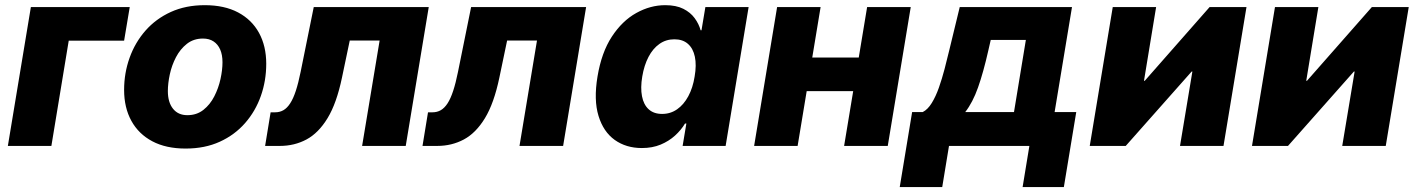

<svg xmlns="http://www.w3.org/2000/svg" viewBox="-20 -570 5534 750"><path d="M486.8 -542.5 464.8 -411.1H248.5L180.7 0H10.7L100.6 -542.5Z M705.1 10.3Q628.4 10.3 575 -18.1Q521.5 -46.4 493.2 -97.9Q464.8 -149.4 464.8 -218.8Q464.8 -284.7 486.3 -344.5Q507.8 -404.3 548.3 -450.4Q588.9 -496.6 647.2 -523.2Q705.6 -549.8 779.8 -549.8Q856.4 -549.8 909.9 -521.5Q963.4 -493.2 991.7 -441.7Q1020 -390.1 1020 -320.8Q1020 -254.9 999 -195.3Q978 -135.7 937.5 -89.4Q897 -43 838.6 -16.4Q780.3 10.3 705.1 10.3ZM711.9 -120.1Q748.5 -120.1 774.7 -140.9Q800.8 -161.6 817.1 -193.6Q833.5 -225.6 841.3 -261.2Q849.1 -296.9 849.1 -326.7Q849.1 -356 840.1 -376.5Q831.1 -397 814.2 -408.2Q797.4 -419.4 772.9 -419.4Q736.3 -419.4 710.2 -398.9Q684.1 -378.4 667.5 -346.7Q650.9 -314.9 643.3 -279.5Q635.7 -244.1 635.7 -214.4Q635.7 -170.4 655.8 -145.3Q675.8 -120.1 711.9 -120.1Z M1015.6 0 1037.1 -131.3H1054.7Q1072.8 -131.3 1087.2 -139.6Q1101.6 -147.9 1113.5 -166.3Q1125.5 -184.6 1135.5 -215.1Q1145.5 -245.6 1154.3 -289.1L1205.6 -542.5H1654.8L1564.9 0H1394.5L1462.9 -411.6H1346.2L1315.9 -267.1Q1294.9 -166.5 1259.5 -108.4Q1224.1 -50.3 1177 -25.1Q1129.9 0 1073.2 0Z M1630.4 0 1651.9 -131.3H1669.4Q1687.5 -131.3 1701.9 -139.6Q1716.3 -147.9 1728.3 -166.3Q1740.2 -184.6 1750.2 -215.1Q1760.3 -245.6 1769 -289.1L1820.3 -542.5H2269.5L2179.7 0H2009.3L2077.6 -411.6H1960.9L1930.7 -267.1Q1909.7 -166.5 1874.3 -108.4Q1838.9 -50.3 1791.7 -25.1Q1744.6 0 1688 0Z M2487.3 8.3Q2425.8 8.3 2381.3 -23.4Q2336.9 -55.2 2317.9 -117.4Q2298.8 -179.7 2314 -271Q2329.6 -365.2 2370.1 -427Q2410.6 -488.8 2465.6 -519.3Q2520.5 -549.8 2578.6 -549.8Q2621.1 -549.8 2649.2 -535.6Q2677.2 -521.5 2693.6 -499Q2710 -476.6 2716.8 -451.7H2720.2L2735.4 -542.5H2904.3L2814.5 0H2646.5L2661.1 -87.4H2655.8Q2640.6 -62 2616.7 -40.3Q2592.8 -18.6 2560.5 -5.1Q2528.3 8.3 2487.3 8.3ZM2566.4 -125Q2599.1 -125 2625 -143.1Q2650.9 -161.1 2668.7 -194.1Q2686.5 -227.1 2693.4 -271Q2701.2 -315.9 2694.3 -348.4Q2687.5 -380.9 2667.2 -398.7Q2647 -416.5 2614.3 -416.5Q2581.5 -416.5 2555.9 -398.4Q2530.3 -380.4 2513.2 -347.7Q2496.1 -314.9 2488.8 -271Q2481.4 -227.1 2487.8 -194.1Q2494.1 -161.1 2513.9 -143.1Q2533.7 -125 2566.4 -125Z M3383.3 -345.2 3361.8 -213.9H3082L3103.5 -345.2ZM3185.5 -542.5 3095.7 0H2925.8L3015.6 -542.5ZM3537.6 -542.5 3447.8 0H3277.3L3367.2 -542.5Z M3494.6 160.6 3543 -132.3H3584.5Q3604 -142.1 3619.6 -167.5Q3635.3 -192.9 3647.5 -227.5Q3659.7 -262.2 3669.7 -300.3Q3679.7 -338.4 3688 -373.5L3729 -542.5H4167.5L4099.6 -132.3H4184.1L4135.7 160.6H3974.6L4001 0H3687L3660.6 160.6ZM3750.5 -132.3H3940.9L3987.3 -414.1H3850.1L3840.8 -373.5Q3821.3 -287.1 3800.5 -228.5Q3779.8 -169.9 3750.5 -132.3Z M4759.3 0H4589.4L4637.7 -290.5H4634.8L4377.4 0H4236.8L4326.7 -542.5H4496.1L4448.7 -254.4H4451.7L4705.1 -542.5H4849.1Z M5393.1 0H5223.1L5271.5 -290.5H5268.6L5011.2 0H4870.6L4960.4 -542.5H5129.9L5082.5 -254.4H5085.4L5338.9 -542.5H5482.9Z"/></svg>

Font: Inter 16pt ExtraBold
Style: Italic
Weight: 800
Italic angle: -9.3988°
Version: Version 4.001;git-66647c0bb